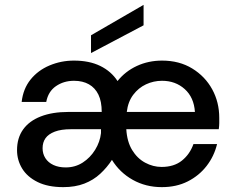

<svg xmlns="http://www.w3.org/2000/svg" viewBox="-20 -757 963 789"><path d="M240 12Q177 12 134.5 -9Q92 -30 71 -64.5Q50 -99 50 -140Q50 -190 75 -225Q100 -260 147.5 -278.5Q195 -297 261 -297H398Q398 -340 384.5 -368Q371 -396 345.5 -410.5Q320 -425 284 -425Q242 -425 210 -403Q178 -381 170 -338H69Q75 -392 105.5 -430Q136 -468 183.5 -488Q231 -508 284 -508Q347 -508 392 -486Q437 -464 463 -424Q495 -464 542.5 -486Q590 -508 646 -508Q717 -508 770 -475.5Q823 -443 852 -390Q881 -337 881 -273Q881 -263 881 -251.5Q881 -240 879 -226H499Q502 -175 523 -140.5Q544 -106 576.5 -88.5Q609 -71 644 -71Q695 -71 727.5 -97Q760 -123 775 -165H872Q860 -115 829 -75Q798 -35 751.5 -11.5Q705 12 645 12Q579 12 525.5 -18Q472 -48 440 -100Q420 -69 392 -43Q364 -17 326.5 -2.5Q289 12 240 12ZM250 -69Q289 -69 320 -89Q351 -109 371 -141.5Q391 -174 395 -210V-226H272Q231 -226 205 -216Q179 -206 167 -189Q155 -172 155 -148Q155 -125 166.5 -107Q178 -89 199.5 -79Q221 -69 250 -69ZM501 -297H781Q777 -357 739 -391Q701 -425 646 -425Q611 -425 580 -410.5Q549 -396 527.5 -367.5Q506 -339 501 -297ZM354 -539V-612L570 -737V-653Z"/></svg>

Font: DM Sans 24pt Medium
Style: Regular
Weight: 500
Designer: Colophon Foundry, Jonny Pinhorn
Foundry: Colophon Foundry
Version: Version 4.004;gftools[0.9.30]